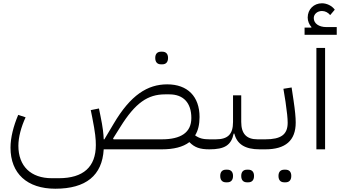

<svg xmlns="http://www.w3.org/2000/svg" viewBox="-20 -910 2082 1170"><path d="M961 -518H969C990 -518 1004 -530 1004 -557C1004 -583 990 -595 969 -595H961C940 -595 926 -583 926 -557C926 -530 940 -518 961 -518ZM317 240C504 240 603 159 612 0H966C1038 0 1095 -14 1134 -44C1166 -11 1199 0 1256 0L1272 -16V-61H1256C1218 -61 1194 -67 1169 -85C1187 -114 1196 -151 1196 -197C1196 -322 1123 -396 999 -396C880 -396 776 -332 672 -155L616 -61H612C611 -92 607 -133 592 -205L583 -249L533 -239L542 -195C561 -99 564 -62 564 -26C564 107 488 176 338 176H296C168 176 92 103 92 -22C92 -74 109 -137 136 -195L91 -210C62 -142 44 -71 44 -10C44 147 145 240 317 240ZM966 -61H672L669 -66L713 -136C805 -284 881 -335 986 -335H1012C1097 -335 1146 -284 1146 -191C1146 -102 1082 -61 966 -61Z M1485 201H1493C1514 201 1528 189 1528 162C1528 136 1514 124 1493 124H1485C1464 124 1450 136 1450 162C1450 189 1464 201 1485 201ZM1357 201H1365C1386 201 1400 189 1400 162C1400 136 1386 124 1365 124H1357C1336 124 1322 136 1322 162C1322 189 1336 201 1357 201ZM1256 0C1349 0 1389 -25 1404 -96H1408C1424 -31 1474 0 1562 0L1578 -16V-61H1549C1482 -61 1450 -95 1450 -167V-329H1400V-167C1400 -92 1369 -61 1295 -61H1272L1256 -45Z M1712 201H1720C1741 201 1755 189 1755 162C1755 136 1741 124 1720 124H1712C1691 124 1677 136 1677 162C1677 189 1691 201 1712 201ZM1562 0H1597C1719 0 1782 -53 1782 -163C1782 -195 1778 -236 1769 -297L1757 -377L1707 -369L1720 -289C1729 -227 1733 -189 1733 -162C1733 -89 1691 -61 1597 -61H1578L1562 -45Z M1836 -698H2032V-745H1969C1923 -745 1892 -767 1892 -800C1892 -824 1914 -843 1942 -843C1962 -843 1980 -833 1992 -818L2020 -851C2003 -875 1971 -890 1942 -890C1892 -890 1855 -853 1855 -803C1855 -782 1864 -760 1878 -745L1877 -742H1836ZM1908 0H1961V-618H1908Z"/></svg>

Font: IBM Plex Arabic Light
Style: Regular
Weight: 300
Designer: Mike Abbink, Paul van der Laan, Pieter van Rosmalen, Wael Morcos, Khajak Apelian
Foundry: Bold Monday
Version: Version 1.0